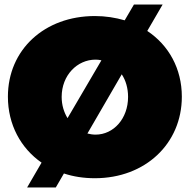

<svg xmlns="http://www.w3.org/2000/svg" viewBox="-20 -775 840 850"><path d="M632 -638 700 -755H573L532 -685C491 -697 447 -704 400 -704C177 -704 15 -555 15 -347C15 -223 72 -119 164 -55L100 55H227L263 -7C305 7 351 14 400 14C623 14 785 -139 785 -347C785 -471 727 -575 632 -638ZM253 -346C253 -442 322 -511 403 -511C412 -511 421 -510 429 -508L279 -252C263 -278 253 -310 253 -346ZM403 -179C391 -179 378 -181 367 -184L519 -446C537 -419 547 -384 547 -346C547 -250 483 -179 403 -179Z"/></svg>

Font: Montserrat-Arabic Black
Style: Regular
Weight: 900
Designer: Mohamed Gaber
Foundry: Kief Type Foundry
Version: Version 5.008;PS 005.008;hotconv 1.0.88;makeotf.lib2.5.64775